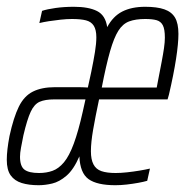

<svg xmlns="http://www.w3.org/2000/svg" viewBox="-33 -538 553 566"><path d="M81 8Q52 8 31 1.5Q10 -5 -1.5 -21Q-13 -37 -13 -67Q-13 -81 -11 -98.5Q-9 -116 -5 -137Q7 -192 22.5 -223.5Q38 -255 64 -268Q90 -281 129 -281Q145 -281 161.5 -281Q178 -281 194.5 -281Q211 -281 226 -280L236 -326Q243 -360 247 -385Q251 -410 251 -428Q251 -450 243.5 -462Q236 -474 220.5 -478Q205 -482 179 -482Q164 -482 145.5 -480Q127 -478 111 -475.5Q95 -473 83 -470L91 -506Q106 -511 131 -514.5Q156 -518 185 -518Q228 -518 253 -505.5Q278 -493 283 -458Q300 -490 327.5 -504Q355 -518 395 -518Q430 -518 451.5 -510.5Q473 -503 483 -486Q493 -469 493 -438Q493 -410 486 -364.5Q479 -319 465 -259L461 -245H259Q248 -193 241.5 -155.5Q235 -118 235 -92Q235 -68 242.5 -53.5Q250 -39 266 -33.5Q282 -28 308 -28Q323 -28 341.5 -30Q360 -32 378 -35Q396 -38 409 -41L401 -5Q391 -2 374.5 1Q358 4 340.5 6Q323 8 307 8Q253 8 228 -10Q203 -28 201 -77Q184 -38 163 -20Q142 -2 121 3Q100 8 81 8ZM82 -28Q104 -28 122 -34.5Q140 -41 155.5 -59.5Q171 -78 184.5 -114.5Q198 -151 211 -209L219 -245H127Q100 -245 84 -238Q68 -231 57.5 -208.5Q47 -186 36 -139Q32 -119 29 -103Q26 -87 26 -76Q26 -48 39 -38Q52 -28 82 -28ZM267 -280H429L433 -301Q439 -332 443.5 -355.5Q448 -379 450.5 -396.5Q453 -414 453 -427Q453 -452 447 -463.5Q441 -475 428.5 -478.5Q416 -482 395 -482Q367 -482 348 -475Q329 -468 316 -447.5Q303 -427 291.5 -387Q280 -347 267 -280Z"/></svg>

Font: Saira UltraCondensed ExtraLight
Style: Italic
Weight: 250
Width: 1
Italic angle: -12°
Designer: Hector Gatti with collaboration of the Omnibus-Type team
Foundry: Omnibus-Type
Version: Version 1.101